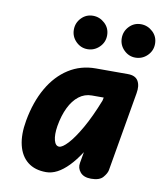

<svg xmlns="http://www.w3.org/2000/svg" viewBox="-83 -804 746 878"><g transform="rotate(10 290.0 -365.0)"><path d="M190 6Q138 6 104.8 -20.2Q71.5 -46.5 59.8 -95.2Q48 -144 60 -210.5Q76 -299.5 113.5 -364.5Q151 -429.5 206.8 -465Q262.5 -500.5 332 -500.5H481.5Q516 -500.5 529 -478.8Q542 -457 535.5 -421L472 -52.5Q469 -37 453 -18.5Q437 0 398 0Q364 0 347.8 -19Q331.5 -38 336 -62.5L345 -114Q319.5 -74.5 293.5 -47.8Q267.5 -21 241.8 -7.5Q216 6 190 6ZM205 -210.5Q198.5 -169.5 205.2 -144.2Q212 -119 229 -119Q244 -119 269.5 -146.5Q295 -174 326 -228Q357 -282 388 -361L391 -375.5H336Q302.5 -375.5 276 -355Q249.5 -334.5 231.5 -297.5Q213.5 -260.5 205 -210.5ZM501 -580.5Q470.5 -580.5 447.8 -603.2Q425 -626 425 -658Q425 -689.5 447 -712.5Q469 -735.5 501 -735.5Q532 -735.5 555.8 -713.5Q579.5 -691.5 579.5 -658Q579.5 -626 556.5 -603.2Q533.5 -580.5 501 -580.5ZM278.5 -580.5Q248 -580.5 225.2 -603.2Q202.5 -626 202.5 -658Q202.5 -689.5 224.5 -712.5Q246.5 -735.5 278.5 -735.5Q309.5 -735.5 333.2 -713.5Q357 -691.5 357 -658Q357 -626 333.8 -603.2Q310.5 -580.5 278.5 -580.5Z"/></g></svg>

Font: Edu VIC WA NT Hand Pre
Style: Regular
Weight: 400
Designer: Tina and Corey Anderson, Eben Sorkin, Mirko Velimirovic
Foundry: Google for Education
Version: Version 1.000